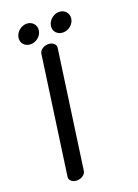

<svg xmlns="http://www.w3.org/2000/svg" viewBox="-136 -762 589 821"><g transform="rotate(-20 158.0 -352.0)"><path d="M183.8 -562C185.5 -577 171.6 -590 150.7 -590C129.8 -590 111.8 -577 109.7 -562C109.5 -561.8 34.7 -28 34.7 -28C32.6 -13.2 46.9 0 67.8 0C88.7 0 106.7 -13 108.8 -28ZM81.2 -615C106.2 -615 130.1 -633.8 133.6 -658.8C137.1 -683.8 118.7 -703.8 93.7 -703.8C68.7 -703.8 44.6 -683.8 41.1 -658.8C37.6 -633.8 56.2 -615 81.2 -615ZM228.7 -615C253.7 -615 277.6 -633.8 281.1 -658.8C284.6 -683.8 266.2 -703.8 241.2 -703.8C216.2 -703.8 192.1 -683.8 188.6 -658.8C185.1 -633.8 203.7 -615 228.7 -615Z"/></g></svg>

Font: Hi.
Style: Regular
Weight: 400
Designer: Mew Too, Robert Jablonski
Foundry: Cannot Into Space Fonts
Version: Version 1.996